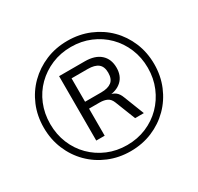

<svg xmlns="http://www.w3.org/2000/svg" viewBox="-153 -896 1122 1087"><g transform="rotate(-30 408.0 -352.5)"><path d="M408 8Q332 8 266 -19.5Q200 -47 151 -96Q102 -145 74.5 -211Q47 -277 47 -353Q47 -430 74.5 -495.5Q102 -561 151 -609.5Q200 -658 265.5 -685.5Q331 -713 408 -713Q485 -713 551 -685.5Q617 -658 665.5 -609.5Q714 -561 741.5 -495.5Q769 -430 769 -353Q769 -277 741.5 -211Q714 -145 665 -96Q616 -47 550.5 -19.5Q485 8 408 8ZM408 -32Q476 -32 534 -56.5Q592 -81 635 -124.5Q678 -168 702.5 -226.5Q727 -285 727 -353Q727 -421 702.5 -479.5Q678 -538 635 -581Q592 -624 534 -648.5Q476 -673 408 -673Q340 -673 282 -648.5Q224 -624 180.5 -581Q137 -538 113 -479.5Q89 -421 89 -353Q89 -285 113 -226.5Q137 -168 180.5 -124.5Q224 -81 282 -56.5Q340 -32 408 -32ZM268 -142V-563H436Q502 -563 538 -531Q574 -499 574 -442Q574 -389 541.5 -358.5Q509 -328 452 -325L457 -330Q483 -328 500 -315Q517 -302 527 -275L579 -142H522L470 -274Q460 -300 440.5 -309.5Q421 -319 392 -319H311L323 -328V-142ZM323 -364H429Q473 -364 496 -382Q519 -400 519 -441Q519 -481 496.5 -499Q474 -517 429 -517H323Z"/></g></svg>

Font: Nunito Sans 10pt Light
Style: Regular
Weight: 300
Designer: Vernon Adams
Foundry: Vernon Adams
Version: Version 3.101;gftools[0.9.27]